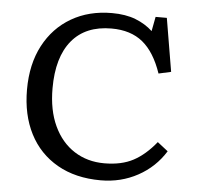

<svg xmlns="http://www.w3.org/2000/svg" viewBox="-52 -767 855 834"><g transform="rotate(5 375.5 -350.0)"><path d="M417 14Q307 14 227.5 -31.5Q148 -77 106 -159Q64 -241 64 -351Q64 -462 107 -543.5Q150 -625 226.5 -669.5Q303 -714 403 -714Q463 -714 506.5 -697Q550 -680 581 -651L593 -714H642L681 -482L627 -470Q596 -561 543.5 -604Q491 -647 407 -647Q294 -647 234 -574.5Q174 -502 174 -366Q174 -271 206 -202.5Q238 -134 295 -97.5Q352 -61 426 -61Q501 -61 552.5 -88.5Q604 -116 650 -173L696 -137Q652 -66 578.5 -26Q505 14 417 14Z"/></g></svg>

Font: Literata 7pt
Style: Regular
Weight: 400
Designer: Latin by Veronika Burian and Jose Scaglione. Greek by Irene Vlachou. Cyrillic by Vera Evstafieva.
Foundry: TypeTogether
Version: Version 3.002